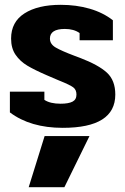

<svg xmlns="http://www.w3.org/2000/svg" viewBox="-20 -515 519 796"><path d="M21 -49V-135H164V-101Q188 -85 231 -85Q264 -85 280.5 -93.5Q297 -102 297 -123Q297 -143 283.5 -153Q270 -163 228 -180Q232 -178 174 -203Q123 -225 93 -243Q63 -261 44.5 -288Q26 -315 26 -355Q26 -424 81.5 -459.5Q137 -495 232 -495Q296 -495 351.5 -479Q407 -463 448 -431V-348H310V-378Q286 -395 249 -395Q187 -395 187 -355Q187 -332 211 -318Q235 -304 288 -284L312 -275Q388 -246 423 -214Q458 -182 458 -123Q458 15 240 15Q106 15 21 -49ZM165 49H351L247 261H99Z"/></svg>

Font: Pridi SemiBold
Style: Regular
Weight: 600
Designer: Katatrad Team
Foundry: CadsonDemak
Version: Version 1.001